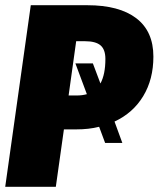

<svg xmlns="http://www.w3.org/2000/svg" viewBox="-21 -716 608 736"><path d="M418 -250 448 -168H382L359 -230Q320 -220 271 -220H224L193 0H-1L97 -696H314Q436 -696 501.5 -646Q567 -596 567 -499Q567 -412 528 -347.5Q489 -283 418 -250ZM364 -396Q383 -431 383 -490Q383 -526 364.5 -542Q346 -558 305 -558H271L242 -350H274Q294 -350 312 -355L268 -473H335Z"/></svg>

Font: Fira Sans Condensed Black
Style: Italic
Weight: 900
Width: 3
Italic angle: -8°
Designer: Carrois Corporate & Edenspiekermann AG
Foundry: Carrois Corporate GbR & Edenspiekermann AG
Version: Version 4.203